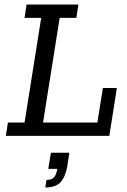

<svg xmlns="http://www.w3.org/2000/svg" viewBox="-20 -603 563 852"><path d="M5.9 0 15.1 -59.3H89L162.8 -523.7H88.8L97.9 -583H327.9L318.8 -523.7H244.8L171 -59.3H412.1L436.5 -212.4H498.6L465.1 0ZM181.1 228.9 186.4 195.3Q208.9 195.3 219.3 184.5Q229.7 173.8 234.3 146.3H194.2L205.9 74.9H287.7L278.8 133.6Q271.4 179.2 249.9 204Q228.5 228.9 181.1 228.9Z"/></svg>

Font: Rokkitt SemiBold
Style: Italic
Weight: 600
Italic angle: -9°
Designer: Vernon Adams
Foundry: Vernon Adams
Version: Version 3.103